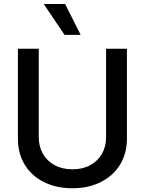

<svg xmlns="http://www.w3.org/2000/svg" viewBox="-20 -958 746 989"><path d="M633.8 -707V-242.2Q633.8 -168.5 598.9 -110.8Q564 -53.2 500.2 -20.8Q436.5 11.7 353.5 11.7Q269.5 11.7 205.6 -20.5Q141.6 -52.7 106.9 -110.6Q72.3 -168.5 72.3 -242.2V-707H179.7V-251Q179.7 -203.1 200.9 -165.8Q222.2 -128.4 261.5 -107.2Q300.8 -85.9 353.5 -85.9Q405.8 -85.9 444.8 -107.2Q483.9 -128.4 505.1 -165.8Q526.4 -203.1 526.4 -251V-707ZM205.1 -937.5H315.4L395.5 -778.3H312.5Z"/></svg>

Font: WEMIX Pretendard Medium
Style: Regular
Weight: 500
Designer: Base glyphs from Inter by Rasmus Andersson; Hangeul glyphs from Noto Sans CJK(Source Han Sans) by Jang Soo-young and Kan
Foundry: Kil Hyung-jin
Version: Version 1.000